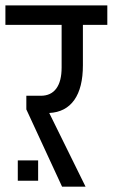

<svg xmlns="http://www.w3.org/2000/svg" viewBox="-32 -701 423 721"><path d="M279.3 -455.7Q279.3 -371.4 247 -325.6Q214.6 -279.8 152.9 -276.7L289.3 0H201.1L66.9 -290.2V-341.4H121.2Q159.4 -341.4 179.4 -368.6Q199.4 -395.7 199.4 -447.4V-607.7H-11.7V-680.7H371V-607.7H279.3ZM34.8 -98.6H111.2V-22.2H34.8Z"/></svg>

Font: Puralecka Narrow
Style: Regular
Weight: 400
Designer: Hector Gatti, Marcela Romero, Pablo Cosgaya and Nicolas Silva
Version: Version 1.004;PS 001.004;hotconv 1.0.70;makeotf.lib2.5.58329